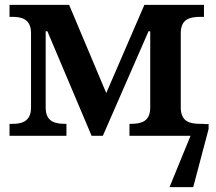

<svg xmlns="http://www.w3.org/2000/svg" viewBox="-20 -556 885 786"><path d="M834 -28V-48H815V-49H802C758 -49 720 -57 720 -116V-420C720 -479 758 -487 802 -487H815V-536H571L415 -175L263 -536H19V-487H32C66 -487 107 -479 107 -421V-115C107 -57 66 -49 32 -49H19V0H252V-49H249C205 -49 167 -57 167 -116V-428H174L355 0H401L588 -428H595V-116C595 -57 557 -49 513 -49H510V0H760L674 210H771Z"/></svg>

Font: Noto Serif Semi
Style: Regular
Weight: 600
Designer: Monotype Design Team
Foundry: Monotype Imaging Inc.
Version: Version 1.002